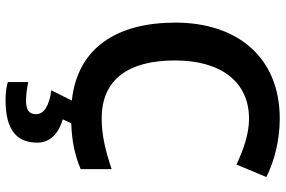

<svg xmlns="http://www.w3.org/2000/svg" viewBox="-184 -580 1004 675"><g transform="rotate(90 317.5 -242.0)"><path d="M481 128C481 79 442 51 399 39L413 9C475 7 523 -3 574 -24V-133C512 -112 456 -98 396 -98C257 -98 192 -194 192 -356C192 -517 267 -616 397 -616C453 -616 508 -595 558 -572L602 -677C541 -707 469 -724 397 -724C179 -724 59 -573 59 -357C59 -152 147 -13 333 7L297 79C353 87 381 105 381 133C381 160 362 168 332 168C312 168 285 164 268 160V232C284 237 306 240 331 240C439 240 481 199 481 128Z"/></g></svg>

Font: Noto Sans Ol Chiki SemiBold
Style: Regular
Weight: 600
Designer: Monotype Design Team, Lewis McGuffie
Foundry: Monotype Imaging Inc.
Version: Version 2.003